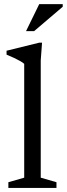

<svg xmlns="http://www.w3.org/2000/svg" viewBox="-20 -932 331 952"><path d="M182 -51 260 -28.5V0H21.5V-28.5L100 -51V-615.5Q93.5 -621.5 80.5 -629Q67.5 -636.5 49.8 -644.8Q32 -653 12.5 -661V-680.5L175 -720.5H188.5L182 -632.5ZM109 -777.5 174.5 -911.5H291V-898.5L149 -777.5Z"/></svg>

Font: Newsreader
Style: Regular
Weight: 400
Designer: Hugues Gentile
Foundry: Production Type
Version: Version 1.003